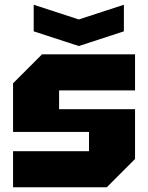

<svg xmlns="http://www.w3.org/2000/svg" viewBox="-20 -789 624 809"><path d="M35 0V-152H355V-233H35V-438L157 -560H549V-408H229V-329H549V-119L430 0ZM502 -769V-657L312 -595L122 -657V-769L312 -707Z"/></svg>

Font: Tektur ExtraBold
Style: Regular
Weight: 800
Designer: Adam Jagosz
Foundry: Adam Jagosz
Version: Version 1.005;gftools[0.9.30]